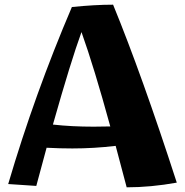

<svg xmlns="http://www.w3.org/2000/svg" viewBox="-20 -790 790 820"><path d="M474 -167Q381 -156 289 -156Q236 -156 179 -159L135 4L15 -4Q128 -388 287 -760Q385 -770 463 -770Q586 -470 735 -10Q624 10 521 10ZM380 -249 451 -250Q382 -502 328 -653Q283 -530 206 -258Q286 -249 380 -249Z"/></svg>

Font: Otomanopee One
Style: Regular
Weight: 400
Designer: Das Ende der Wildnis
Foundry: Gutenberg Labo
Version: Version 3.005